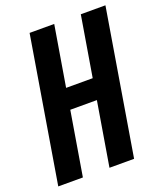

<svg xmlns="http://www.w3.org/2000/svg" viewBox="-136 -825 780 916"><g transform="rotate(-20 254.0 -367.5)"><path d="M1 0 123 -735H248L197 -429H332L383 -735H508L386 0H261L315 -324H180L126 0Z"/></g></svg>

Font: Iosevka Curly XBdObl
Style: Regular
Weight: 800
Italic angle: -9°
Monospace: yes
Designer: Belleve Invis
Foundry: Belleve Invis
Version: Version 11.1.0; ttfautohint (v1.8.3)